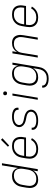

<svg xmlns="http://www.w3.org/2000/svg" viewBox="1441 -2236 1018 3940"><g transform="rotate(-90 1950.0 -266.0)"><path d="M232 8Q203 8 175.5 1.5Q148 -5 125.5 -21Q103 -37 89 -60.5Q75 -84 68.5 -111Q62 -138 62.5 -167Q63 -196 68 -226L85 -326Q89 -352 97.5 -378Q106 -404 121 -428Q136 -452 156.5 -472Q177 -492 201.5 -505Q226 -518 253 -523Q280 -528 307 -528Q337 -528 365.5 -521Q394 -514 416 -497.5Q438 -481 452.5 -456Q467 -431 472 -403L527 -735H570L449 0H406L422 -98Q408 -73 387 -51.5Q366 -30 340 -16.5Q314 -3 286.5 2.5Q259 8 232 8ZM246 -30Q268 -30 290.5 -34Q313 -38 334.5 -48Q356 -58 375 -74.5Q394 -91 406.5 -110.5Q419 -130 427 -152.5Q435 -175 438 -197L455 -297Q459 -321 459.5 -345Q460 -369 455 -391.5Q450 -414 438.5 -433.5Q427 -453 408.5 -466Q390 -479 367 -484.5Q344 -490 320 -490Q298 -490 274.5 -485.5Q251 -481 229.5 -470.5Q208 -460 189.5 -443.5Q171 -427 158.5 -406.5Q146 -386 138 -364Q130 -342 127 -319L110 -219Q106 -195 105.5 -171.5Q105 -148 110.5 -126Q116 -104 128 -85Q140 -66 158.5 -53.5Q177 -41 199.5 -35.5Q222 -30 246 -30Z M860 8Q828 8 798.5 2.5Q769 -3 743.5 -17.5Q718 -32 699.5 -54.5Q681 -77 672.5 -105Q664 -133 663.5 -164Q663 -195 668 -226L685 -326Q689 -353 698.5 -380Q708 -407 724.5 -431.5Q741 -456 764.5 -475.5Q788 -495 814.5 -507Q841 -519 868.5 -523.5Q896 -528 924 -528Q954 -528 983.5 -522Q1013 -516 1037 -501.5Q1061 -487 1078 -464Q1095 -441 1102.5 -413Q1110 -385 1110.5 -355Q1111 -325 1105 -294L1097 -241H714L710 -219Q706 -194 706 -169.5Q706 -145 713 -122.5Q720 -100 734.5 -81.5Q749 -63 769.5 -51.5Q790 -40 814 -35Q838 -30 863 -30Q890 -30 917.5 -36Q945 -42 970 -56Q995 -70 1015 -91Q1035 -112 1048 -137L1085 -121Q1069 -91 1044 -65Q1019 -39 989 -22.5Q959 -6 925.5 1Q892 8 860 8ZM720 -279H1060L1064 -301Q1068 -325 1068 -349Q1068 -373 1062.5 -395Q1057 -417 1044.5 -436Q1032 -455 1013 -467.5Q994 -480 971 -485Q948 -490 924 -490Q901 -490 878 -486Q855 -482 833 -471.5Q811 -461 792 -444.5Q773 -428 759.5 -407.5Q746 -387 738 -364.5Q730 -342 727 -319ZM935 -588 909 -612 1051 -755 1083 -725Z M1446 8Q1423 8 1401 6Q1379 4 1357.5 -1Q1336 -6 1316.5 -15.5Q1297 -25 1282 -40Q1267 -55 1260 -76Q1253 -97 1257 -120V-125H1300V-122Q1297 -104 1303.5 -88.5Q1310 -73 1322 -62.5Q1334 -52 1349.5 -46Q1365 -40 1381.5 -36.5Q1398 -33 1415.5 -31.5Q1433 -30 1450 -30Q1467 -30 1484.5 -31.5Q1502 -33 1520 -37Q1538 -41 1555 -47.5Q1572 -54 1587 -65Q1602 -76 1613 -92Q1624 -108 1626 -125Q1630 -146 1623 -164.5Q1616 -183 1602 -196Q1588 -209 1570 -217Q1552 -225 1532.5 -229.5Q1513 -234 1493.5 -237.5Q1474 -241 1454.5 -245.5Q1435 -250 1416.5 -256.5Q1398 -263 1381 -272.5Q1364 -282 1350.5 -295Q1337 -308 1327 -324.5Q1317 -341 1313.5 -361Q1310 -381 1313 -401Q1317 -423 1328.5 -443Q1340 -463 1358 -478.5Q1376 -494 1397.5 -503.5Q1419 -513 1440 -518.5Q1461 -524 1483 -526Q1505 -528 1527 -528Q1549 -528 1571 -526Q1593 -524 1614 -518.5Q1635 -513 1653.5 -503.5Q1672 -494 1686.5 -479Q1701 -464 1707 -443.5Q1713 -423 1709 -401L1708 -395H1665L1666 -399Q1668 -415 1663 -430.5Q1658 -446 1646.5 -456.5Q1635 -467 1620 -473.5Q1605 -480 1589 -483.5Q1573 -487 1557 -488.5Q1541 -490 1524 -490Q1507 -490 1490 -488.5Q1473 -487 1456 -483Q1439 -479 1423 -472Q1407 -465 1392.5 -454Q1378 -443 1368 -427.5Q1358 -412 1355 -395Q1352 -375 1359 -356Q1366 -337 1379.5 -324Q1393 -311 1411 -303Q1429 -295 1448.5 -290.5Q1468 -286 1487.5 -282.5Q1507 -279 1526 -274.5Q1545 -270 1564 -263.5Q1583 -257 1599.5 -247.5Q1616 -238 1630.5 -225Q1645 -212 1654 -195.5Q1663 -179 1667.5 -159.5Q1672 -140 1668 -119Q1665 -97 1652 -76.5Q1639 -56 1620.5 -41Q1602 -26 1580 -16.5Q1558 -7 1535.5 -1.5Q1513 4 1490.5 6Q1468 8 1446 8Z M1873 0 1959 -520H2001L1915 0ZM2005 -631Q1995 -631 1986.5 -634Q1978 -637 1972.5 -644Q1967 -651 1966 -660.5Q1965 -670 1966 -680Q1967 -686 1970 -692Q1973 -698 1979 -702Q1985 -706 1991.5 -707.5Q1998 -709 2004 -709Q2014 -709 2022.5 -706Q2031 -703 2036.5 -696Q2042 -689 2043.5 -679.5Q2045 -670 2043 -660Q2042 -654 2039 -648Q2036 -642 2030.5 -638Q2025 -634 2018 -632.5Q2011 -631 2005 -631Z M2310 223Q2287 223 2264 221Q2241 219 2219.5 213Q2198 207 2179.5 197Q2161 187 2146.5 171Q2132 155 2125.5 134Q2119 113 2122 90H2165Q2163 107 2169 122.5Q2175 138 2186.5 149Q2198 160 2213 167Q2228 174 2244.5 178Q2261 182 2278 183.5Q2295 185 2312 185Q2335 185 2358 180.5Q2381 176 2402 165.5Q2423 155 2441.5 138.5Q2460 122 2472.5 101.5Q2485 81 2492.5 59Q2500 37 2503 14L2522 -98Q2508 -73 2487 -51.5Q2466 -30 2440 -16.5Q2414 -3 2386.5 2.5Q2359 8 2332 8Q2303 8 2275.5 1.5Q2248 -5 2225.5 -21Q2203 -37 2189 -60.5Q2175 -84 2168.5 -111Q2162 -138 2162.5 -167Q2163 -196 2168 -226L2185 -326Q2189 -352 2197.5 -378Q2206 -404 2221 -428Q2236 -452 2256.5 -472Q2277 -492 2301.5 -505Q2326 -518 2353 -523Q2380 -528 2407 -528Q2437 -528 2465.5 -521Q2494 -514 2516 -497.5Q2538 -481 2552.5 -456Q2567 -431 2572 -403L2592 -520H2635L2545 21Q2541 48 2531.5 75Q2522 102 2506 126Q2490 150 2467 169.5Q2444 189 2418 201.5Q2392 214 2364.5 218.5Q2337 223 2310 223ZM2346 -30Q2368 -30 2390.5 -34Q2413 -38 2434.5 -48Q2456 -58 2475 -74.5Q2494 -91 2506.5 -110.5Q2519 -130 2527 -152.5Q2535 -175 2538 -197L2555 -297Q2559 -321 2559.5 -345Q2560 -369 2555 -391.5Q2550 -414 2538.5 -433.5Q2527 -453 2508.5 -466Q2490 -479 2467 -484.5Q2444 -490 2420 -490Q2398 -490 2374.5 -485.5Q2351 -481 2329.5 -470.5Q2308 -460 2289.5 -443.5Q2271 -427 2258.5 -406.5Q2246 -386 2238 -364Q2230 -342 2227 -319L2210 -219Q2206 -195 2205.5 -171.5Q2205 -148 2210.5 -126Q2216 -104 2228 -85Q2240 -66 2258.5 -53.5Q2277 -41 2299.5 -35.5Q2322 -30 2346 -30Z M2739 0 2825 -520H2868L2852 -423Q2866 -448 2886.5 -469Q2907 -490 2931.5 -503.5Q2956 -517 2983.5 -522.5Q3011 -528 3037 -528Q3066 -528 3093.5 -521.5Q3121 -515 3143 -499Q3165 -483 3178.5 -459Q3192 -435 3198 -408Q3204 -381 3203 -352Q3202 -323 3197 -294L3149 0H3106L3156 -301Q3159 -324 3160 -347.5Q3161 -371 3155.5 -393Q3150 -415 3139 -434Q3128 -453 3110 -466Q3092 -479 3070 -484.5Q3048 -490 3024 -490Q3002 -490 2980 -486Q2958 -482 2936.5 -471.5Q2915 -461 2897 -444.5Q2879 -428 2866 -408.5Q2853 -389 2846 -367Q2839 -345 2835 -323L2782 0Z M3560 8Q3528 8 3498.5 2.5Q3469 -3 3443.5 -17.5Q3418 -32 3399.5 -54.5Q3381 -77 3372.5 -105Q3364 -133 3363.5 -164Q3363 -195 3368 -226L3385 -326Q3389 -353 3398.5 -380Q3408 -407 3424.5 -431.5Q3441 -456 3464.5 -475.5Q3488 -495 3514.5 -507Q3541 -519 3568.5 -523.5Q3596 -528 3624 -528Q3654 -528 3683.5 -522Q3713 -516 3737 -501.5Q3761 -487 3778 -464Q3795 -441 3802.5 -413Q3810 -385 3810.5 -355Q3811 -325 3805 -294L3797 -241H3414L3410 -219Q3406 -194 3406 -169.5Q3406 -145 3413 -122.5Q3420 -100 3434.5 -81.5Q3449 -63 3469.5 -51.5Q3490 -40 3514 -35Q3538 -30 3563 -30Q3590 -30 3617.5 -36Q3645 -42 3670 -56Q3695 -70 3715 -91Q3735 -112 3748 -137L3785 -121Q3769 -91 3744 -65Q3719 -39 3689 -22.5Q3659 -6 3625.5 1Q3592 8 3560 8ZM3420 -279H3760L3764 -301Q3768 -325 3768 -349Q3768 -373 3762.5 -395Q3757 -417 3744.5 -436Q3732 -455 3713 -467.5Q3694 -480 3671 -485Q3648 -490 3624 -490Q3601 -490 3578 -486Q3555 -482 3533 -471.5Q3511 -461 3492 -444.5Q3473 -428 3459.5 -407.5Q3446 -387 3438 -364.5Q3430 -342 3427 -319Z"/></g></svg>

Font: Iosevka Aile Extralight
Style: Italic
Weight: 200
Italic angle: -9°
Designer: Belleve Invis
Foundry: Belleve Invis
Version: Version 31.1.0; ttfautohint (v1.8.4)